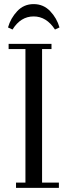

<svg xmlns="http://www.w3.org/2000/svg" viewBox="-20 -916 327 936"><path d="M19 -782.2Q31.7 -827.1 64 -861.6Q96.2 -896 144 -896Q191.9 -896 224.6 -861.6Q257.3 -827.1 270 -782.2L248 -772Q206.5 -835.9 144 -835.9Q80.6 -835.9 41 -772ZM22 -676.8V-702.1H231V-676.8H185.1V-25.9H267.1V0H58.1V-25.9H104V-676.8Z"/></svg>

Font: Dehuti Alt
Style: Book
Weight: 400
Version: Version 1.2